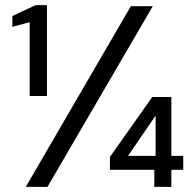

<svg xmlns="http://www.w3.org/2000/svg" viewBox="-20 -724 746 744"><path d="M95 -352V-638L28 -620V-662L118 -704H162V-352ZM80 0 487 -700H572L164 0ZM578 0V-66H406V-116L570 -348H644V-120H690V-66H644V0ZM476 -120H583V-276Z"/></svg>

Font: DM Sans 16pt
Style: Regular
Weight: 400
Version: Version 4.004;gftools[0.9.30]